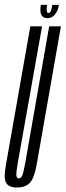

<svg xmlns="http://www.w3.org/2000/svg" viewBox="-44 -786 277 810"><path d="M27.5 5Q63.5 5 82 -14.8Q100.5 -34.5 110.5 -90.5L213 -675H163.5L62.5 -98.5Q55 -56.5 49.5 -45Q44 -33.5 35 -33.5Q27 -33.5 25.2 -45Q23.5 -56.5 31 -98.5L133.5 -675H84L-19 -90.5Q-29.5 -34.5 -18.2 -14.8Q-7 5 27.5 5ZM156 -709.5Q170 -709.5 179.5 -717Q189 -724.5 195.8 -737Q202.5 -749.5 204.5 -765.5H177Q174.5 -752.5 172.5 -745Q170.5 -737.5 167.5 -734.2Q164.5 -731 159.5 -731Q156.5 -731 154.8 -734.5Q153 -738 152.8 -745Q152.5 -752 155 -765.5H128Q125.5 -749.5 126.8 -737Q128 -724.5 135 -717Q142 -709.5 156 -709.5Z"/></svg>

Font: Anybody UltraCondensed Light
Style: Italic
Weight: 300
Width: 1
Italic angle: -10°
Version: Version 1.113;gftools[0.9.25]